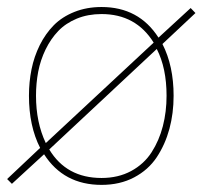

<svg xmlns="http://www.w3.org/2000/svg" viewBox="-27 -515 575 545"><path d="M514.2 -492.2 527.8 -478 434.1 -390.1Q465.8 -328.1 465.8 -243.2Q465.8 -193.4 453.9 -149.2Q441.9 -105 418 -68.8Q394 -32.7 353.8 -11.5Q313.5 9.8 261.2 9.8Q153.8 9.8 98.1 -77.1L6.8 6.8L-6.8 -6.8L86.9 -95.2Q55.2 -157.2 55.2 -243.2Q55.2 -282.2 62.5 -318.4Q69.8 -354.5 85.9 -387Q102.1 -419.4 125.7 -443.4Q149.4 -467.3 184.3 -481.2Q219.2 -495.1 261.2 -495.1Q367.2 -495.1 422.9 -408.2ZM103 -108.9 409.2 -394Q358.9 -475.1 261.2 -475.1Q222.7 -475.1 191.2 -462.2Q159.7 -449.2 138.4 -427Q117.2 -404.8 102.5 -374.8Q87.9 -344.7 81.5 -311.8Q75.2 -278.8 75.2 -243.2Q75.2 -167.5 103 -108.9ZM418 -376 112.8 -90.8Q161.6 -9.8 261.2 -9.8Q308.6 -9.8 345.2 -29.5Q381.8 -49.3 403.3 -82.8Q424.8 -116.2 435.3 -157Q445.8 -197.8 445.8 -243.2Q445.8 -321.8 418 -376Z"/></svg>

Font: Genome Thin
Style: Regular
Weight: 250
Designer: Alfredo Marco Pradil
Version: Version 1.001